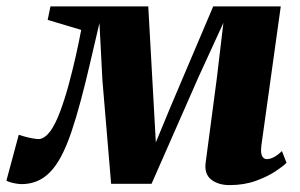

<svg xmlns="http://www.w3.org/2000/svg" viewBox="-48 -552 914 584"><path d="M650.5 11Q615.5 11 594.2 -6Q573 -23 577.5 -57L611 -310L631.5 -482.5L556 -318L413 7H290L263.5 -308L254.5 -482Q240 -420.5 226.2 -361Q212.5 -301.5 198.2 -248Q184 -194.5 169 -150.2Q154 -106 137 -74.5Q114 -32 84.8 -12Q55.5 8 17.5 8Q10 8 0.2 6.2Q-9.5 4.5 -17.8 2Q-26 -0.5 -28.5 -2.5L9 -142Q14.5 -140 26.2 -136.8Q38 -133.5 50.5 -131.2Q63 -129 70 -129Q74 -129 78 -130.5Q82 -132 86.5 -134.8Q91 -137.5 95.8 -142.2Q100.5 -147 105.5 -153.5Q121 -175.5 135 -213Q149 -250.5 161 -294.8Q173 -339 182.8 -382.8Q192.5 -426.5 199 -461L97 -491.5L105.5 -532.5H403L420 -226.5L426 -119L470.5 -226.5L600.5 -532.5H806L747 -109.5Q745 -93.5 747 -84.5Q749 -75.5 753.5 -71.8Q758 -68 763.5 -68Q774.5 -68 786.8 -75Q799 -82 809.5 -92.5L823.5 -57Q815.5 -48 791.2 -31.8Q767 -15.5 731 -2.2Q695 11 650.5 11Z"/></svg>

Font: Merriweather 72pt Black
Style: Italic
Weight: 900
Italic angle: -7.8°
Version: Version 2.101